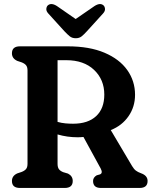

<svg xmlns="http://www.w3.org/2000/svg" viewBox="-20 -929 758 949"><path d="M647.5 -460.5Q647.5 -401 615.2 -354.5Q583 -308 527.5 -286L633 -108Q642 -93 651.5 -85.8Q661 -78.5 677.5 -72.5Q709.5 -61 709.5 -34.5Q709.5 0 670 0H478.5Q440 0 440 -34.5Q440 -52 458 -62.5L474 -67Q489.5 -73 478 -95.5L392.5 -252Q378.5 -250.5 363.5 -250.5Q312.5 -250.5 264.5 -264.5V-119.5Q264.5 -101.5 271.5 -92.5Q278.5 -83.5 292.5 -78L316 -71Q339.5 -59 339.5 -34.5Q339.5 0 300 0H78.5Q39 0 39 -34.5Q39 -60 65.5 -72L86.5 -79Q101 -84.5 108.5 -93.2Q116 -102 116 -119.5V-580.5Q116 -598 108.5 -606.8Q101 -615.5 86.5 -621L65.5 -628Q39 -640 39 -665.5Q39 -700 78.5 -700H315Q422 -700 496.2 -668.5Q570.5 -637 609 -582.8Q647.5 -528.5 647.5 -460.5ZM264.5 -631.5V-326.5Q284 -321 303.8 -319.2Q323.5 -317.5 341 -317.5Q415 -317.5 455.2 -355Q495.5 -392.5 495.5 -461.5Q495.5 -535.5 445 -583.5Q394.5 -631.5 307.5 -631.5ZM409.5 -774.5Q395.5 -759 383.8 -749.5Q372 -740 354.5 -740Q336.5 -740 324.8 -749.5Q313 -759 298.5 -774.5L219 -862Q208 -874 209 -885.2Q210 -896.5 216.5 -902.5Q233.5 -917 261.5 -899L354 -835L447 -899Q475 -917 491.5 -902.5Q498 -896.5 499 -885.2Q500 -874 489 -862Z"/></svg>

Font: Fraunces 72pt SuperSoft SemiBold
Style: Regular
Weight: 600
Version: Version 1.000;[b76b70a41]